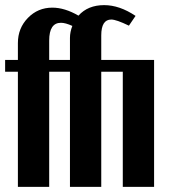

<svg xmlns="http://www.w3.org/2000/svg" viewBox="-20 -729 666 749"><path d="M375 0H252.9V-449.2H171.9V0H49.8V-449.2H0V-495.1H49.8V-561Q49.8 -619.1 88.9 -659.2Q127.9 -699.2 184.1 -699.2Q232.4 -699.2 286.1 -668Q322.8 -709 386.2 -709Q446.3 -709 508.8 -667L482.9 -628.9Q433.6 -652.8 414.1 -652.8Q375 -652.8 375 -590.8V-495.1H581.1V0H459V-449.2H375ZM217.8 -640.1Q171.9 -640.1 171.9 -570.8V-495.1H252.9V-581.1Q252.9 -604 262.2 -627.9Q235.4 -640.1 217.8 -640.1Z"/></svg>

Font: Moniqa Black Paragraph
Style: Regular
Weight: 900
Designer: Rajesh Rajput
Foundry: Rajesh Rajput
Version: Version 1.000